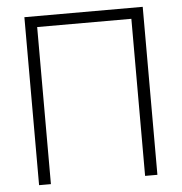

<svg xmlns="http://www.w3.org/2000/svg" viewBox="-51 -756 762 805"><g transform="rotate(-5 330.0 -353.5)"><path d="M579.1 0H527.3V-661.1H130.9V0H81.1V-707H579.1Z"/></g></svg>

Font: Pretendard Std ExtraLight
Style: Regular
Weight: 200
Designer: Base glyphs from Inter by Rasmus Andersson; Hangeul glyphs from Noto Sans CJK(Source Han Sans) by Jang Soo-young and Kan
Foundry: Kil Hyung-jin
Version: Version 1.309